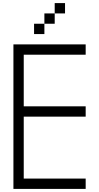

<svg xmlns="http://www.w3.org/2000/svg" viewBox="-20 -1220 640 1240"><path d="M533.3 -66.7V0H66.7V-933.3H533.3V-866.7H133.3V-533.3H533.3V-466.7H133.3V-66.7ZM200 -1000V-1066.7H266.7V-1000ZM333.3 -1133.3V-1066.7H266.7V-1133.3ZM333.3 -1200H400V-1133.3H333.3Z"/></svg>

Font: Galmuri14 Regular
Style: Regular
Weight: 400
Designer: Lee Minseo (quiple)
Version: Version 2.399;hotconv 1.1.1;makeotfexe 2.6.0 DEVELOPMENT